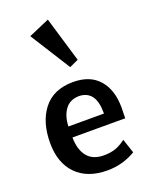

<svg xmlns="http://www.w3.org/2000/svg" viewBox="-185 -1117 957 1224"><g transform="rotate(-20 293.5 -505.0)"><path d="M41.5 0ZM338.4 -86.4Q385.3 -86.4 419.4 -99.1Q453.6 -111.8 486.8 -137.2L519 -41Q430.7 11.7 327.1 11.7Q191.9 11.7 116.7 -64.9Q41.5 -141.6 41.5 -277.3Q41.5 -417.5 107.9 -503.9Q176.8 -593.3 311.5 -593.3Q425.8 -593.3 486.3 -523.9Q546.9 -454.6 546.9 -334.5Q546.9 -297.4 545.4 -262.2H187.5Q188.5 -178.7 225.8 -132.6Q263.2 -86.4 338.4 -86.4ZM428.2 -343.8Q428.2 -494.1 314.9 -496.1Q252.9 -494.1 221.4 -450.4Q189.9 -406.7 187 -336.9H428.2ZM155.8 -960.9 296.9 -1022 388.2 -716.3 327.6 -688.5Z"/></g></svg>

Font: Dhyana
Style: Bold
Weight: 700
Foundry: Vernon Adams
Version: Version 1.002; ttfautohint (v0.8.51-6076)